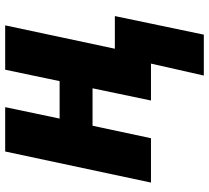

<svg xmlns="http://www.w3.org/2000/svg" viewBox="-52 -536 788 723"><g transform="rotate(-90 341.5 -175.0)"><path d="M418 199 463 0H324L370 -220H229L182 0H15L132 -549H299L256 -344H397L440 -549H607L519 -136H642L572 199Z"/></g></svg>

Font: Noto Sans ExtraBold
Style: Italic
Weight: 800
Italic angle: -12°
Designer: Monotype Design Team
Foundry: Monotype Imaging Inc.
Version: Version 2.013; ttfautohint (v1.8.4.7-5d5b)